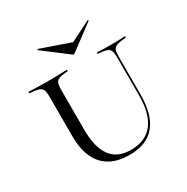

<svg xmlns="http://www.w3.org/2000/svg" viewBox="-172 -902 1038 1063"><g transform="rotate(-30 347.5 -370.5)"><path d="M133.1 -369.4V-492.7Q133.1 -517.7 128.2 -531Q123.4 -544.4 110.1 -550.4Q96.8 -556.5 71 -559.7L45.2 -562.1V-571Q60.5 -571 78.2 -570.2Q96 -569.4 116.9 -569Q137.9 -568.5 162.1 -568.5H171H178.2Q202.4 -568.5 222.2 -569Q241.9 -569.4 259.3 -570.2Q276.6 -571 291.1 -571V-562.1L267.7 -559.7Q230.6 -555.6 219.4 -543.1Q208.1 -530.6 208.1 -492.7V-369.4ZM357.3 11.3Q283.9 11.3 233.9 -16.9Q183.9 -45.2 158.5 -100.8Q133.1 -156.5 133.1 -238.7V-369.4H208.1V-237.1Q208.1 -122.6 250 -65.7Q291.9 -8.9 377.4 -8.9Q471 -8.9 518.5 -69.8Q566.1 -130.6 566.1 -249.2V-369.4H575.8V-250.8Q575.8 -119.4 521.4 -54Q466.9 11.3 357.3 11.3ZM566.1 -369.4V-492.7Q566.1 -530.6 554.8 -543.1Q543.5 -555.6 506.5 -559.7L482.3 -562.1V-571Q500 -570.2 521.8 -569.4Q543.5 -568.5 570.2 -568.5Q588.7 -568.5 605.6 -569Q622.6 -569.4 637.1 -570.2Q651.6 -571 662.9 -571V-562.1L637.1 -559.7Q612.1 -556.5 598.8 -550.4Q585.5 -544.4 580.6 -531Q575.8 -517.7 575.8 -492.7V-369.4ZM528.2 -751.6 532.3 -746.8 371 -626.6H362.1L204 -746.8L208.1 -751.6L412.9 -680.6L379 -676.6Z"/></g></svg>

Font: Playfair 144pt SemiExpanded Light
Style: Regular
Weight: 300
Width: 6
Designer: Claus Eggers Sørensen
Foundry: Claus Eggers Sørensen
Version: Version 2.203